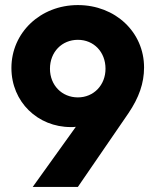

<svg xmlns="http://www.w3.org/2000/svg" viewBox="-20 -737 613 757"><path d="M109 0H287L486 -290C528 -352 548 -409 548 -471C548 -610 435 -717 287 -717C139 -717 25 -608 25 -469C25 -335 129 -236 259 -236C266 -236 273 -236 279 -237ZM177 -466C177 -532 224 -580 287 -580C350 -580 396 -532 396 -466C396 -402 350 -353 287 -353C224 -353 177 -401 177 -466Z"/></svg>

Font: MV Cash
Style: Bold
Weight: 700
Designer: Rodrigo Fuenzalida
Foundry: fragTYPE
Version: Version 1.100;Glyphs 3.1.2 (3151)